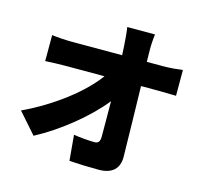

<svg xmlns="http://www.w3.org/2000/svg" viewBox="-119 -951 1239 1142"><g transform="rotate(15 500.0 -380.0)"><path d="M698 -812H527C532 -782 535 -746 538 -700C539 -681 540 -662 541 -642H229C193 -642 136 -646 108 -650V-490C145 -492 195 -494 233 -494H472C392 -384 234 -258 45 -169L156 -43C302 -120 458 -247 548 -361C549 -277 549 -201 549 -142C549 -113 539 -100 516 -100C484 -100 431 -104 387 -111L401 46C462 50 516 52 582 52C667 52 707 10 706 -61C704 -201 700 -351 697 -494H808C836 -494 877 -493 913 -492V-651C887 -647 835 -642 799 -642H693C693 -662 692 -681 692 -700C691 -734 693 -778 698 -812Z"/></g></svg>

Font: Noto Sans JP Black
Style: Regular
Weight: 900
Designer: Ryoko NISHIZUKA 西塚涼子 (kana, bopomofo & ideographs); Paul D. Hunt (Latin, Greek & Cyrillic); Sandoll Communications 산돌커뮤니
Foundry: Adobe
Version: Version 2.002;hotconv 1.0.116;makeotfexe 2.5.65601